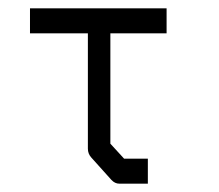

<svg xmlns="http://www.w3.org/2000/svg" viewBox="-20 -490 526 461"><path d="M52 -410V-470H380V-410H245V-145L278 -109H335V-49H266.5Q256 -49 247.5 -58L199 -112Q191 -121 191 -133V-410Z"/></svg>

Font: 3270 Nerd Font Mono SemCond
Style: Regular
Weight: 400
Monospace: yes
Version: Version 3.0.1;Nerd Fonts 3.1.1